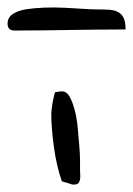

<svg xmlns="http://www.w3.org/2000/svg" viewBox="-118 -495 356 515"><path d="M-97.7 -431.6Q-97.7 -448.2 -83.5 -457.5Q-69.3 -466.8 -47.4 -470.2Q-25.4 -473.6 2.4 -474.6Q30.3 -475.6 57.1 -474.1Q84 -472.7 106.9 -471.2Q129.9 -469.7 143.6 -469.7Q161.1 -469.7 175.3 -468.8Q189.5 -467.8 199.2 -462.4Q209 -457 213.9 -446.3Q218.8 -435.5 218.8 -416Q172.9 -416 137.7 -415.5Q102.5 -415 69.3 -414.6Q36.1 -414.1 1.5 -413.6Q-33.2 -413.1 -79.1 -413.1Q-97.7 -413.1 -97.7 -431.6ZM47.9 -8.8Q41 -28.3 35.6 -51.3Q30.3 -74.2 26.9 -98.6Q23.4 -123 21.5 -146.5Q19.5 -169.9 19.5 -190.4Q19.5 -193.4 20.5 -201.7Q21.5 -210 22.9 -218.8Q24.4 -227.5 26.4 -235.8Q28.3 -244.1 29.3 -247.1Q30.3 -248 38.1 -249Q45.9 -250 47.9 -250Q60.5 -250 68.4 -236.3Q76.2 -222.7 82 -201.2Q87.9 -179.7 90.3 -153.8Q92.8 -127.9 94.7 -104Q96.7 -80.1 96.7 -61.5Q96.7 -43 96.7 -36.1Q96.7 -33.2 97.2 -26.9Q97.7 -20.5 96.7 -14.2Q95.7 -7.8 92.3 -3.9Q88.9 0 81.1 0H77.1Q75.2 0 71.3 -1.5Q67.4 -2.9 62.5 -4.4Q57.6 -5.9 53.7 -6.8Q49.8 -7.8 47.9 -8.8Z"/></svg>

Font: Swanky and Moo Moo
Style: Regular
Weight: 400
Designer: Kimberly Geswein
Foundry: Kimberly Geswein
Version: Version 1.002 2001